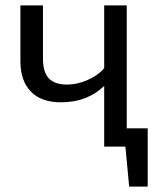

<svg xmlns="http://www.w3.org/2000/svg" viewBox="-20 -546 589 715"><path d="M530 -68V149H461L447 0H368V-226Q305 -165 207 -165Q134 -165 95 -205Q56 -245 56 -318V-526H140V-328Q140 -277 162 -254Q184 -231 230 -231Q267 -231 306 -248Q345 -265 368 -292V-526H452V-68Z"/></svg>

Font: FiraSans
Style: Regular
Weight: 350
Designer: Carrois Corporate & Edenspiekermann AG
Foundry: Carrois Corporate GbR & Edenspiekermann AG
Version: Version 3.106;PS 003.106;hotconv 1.0.70;makeotf.lib2.5.58329